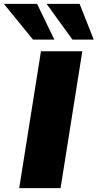

<svg xmlns="http://www.w3.org/2000/svg" viewBox="-46 -969 503 989"><path d="M53 0 165 -705H378L266 0ZM327 -765 194 -949H364L437 -765ZM124 -765 -26 -949H145L234 -765Z"/></svg>

Font: Nunito Sans 10pt Expanded Black
Style: Italic
Weight: 900
Width: 7
Italic angle: -9°
Designer: Vernon Adams
Foundry: Vernon Adams
Version: Version 3.101;gftools[0.9.27]